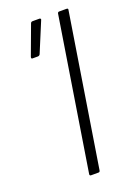

<svg xmlns="http://www.w3.org/2000/svg" viewBox="-129 -709 540 763"><g transform="rotate(-20 141.0 -327.5)"><path d="M120 0Q113 0 114 -7L216 -648Q217 -655 223 -655H254Q262 -655 260 -648L158 -7Q157 0 151 0ZM60 -516Q53 -516 56 -525L102 -649Q104 -655 111 -655H140Q143 -655 144.5 -652.5Q146 -650 144 -647L92 -522Q89 -516 82 -516Z"/></g></svg>

Font: Sofia Sans ExtraLight
Style: Italic
Weight: 250
Italic angle: -9°
Version: Version 4.100-B